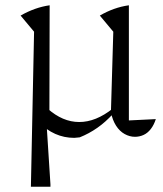

<svg xmlns="http://www.w3.org/2000/svg" viewBox="-20 -513 619 727"><path d="M468 -57 570 -62Q563 -40 551 -24.5Q539 -9 523.5 -2Q508 5 491 5Q471 5 452 -5.5Q433 -16 419.5 -37Q406 -58 400 -88L409 -393L358 -454Q411 -485 468 -493ZM97 194 109 -393 58 -454Q112 -485 168 -493L167 -76L156 -49L171 185V194ZM282 7Q277 7 272 8Q267 9 261 9Q185 9 126 -51L160 -102Q217 -51 280 -51Q343 -51 407 -102L408 -82Q380 -51 348.5 -29Q317 -7 282 7Z"/></svg>

Font: Piazzolla 24pt Light
Style: Regular
Weight: 300
Designer: Juan Pablo del Peral
Foundry: Huerta Tipografica
Version: Version 2.005